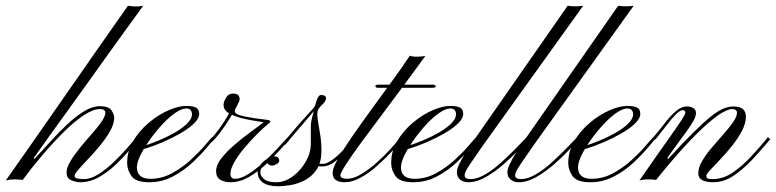

<svg xmlns="http://www.w3.org/2000/svg" viewBox="-124 -635 2704 669"><path d="M322 -615Q334 -613 347.5 -612.5Q361 -612 375 -615Q374 -614 358 -591.5Q342 -569 314.5 -531.5Q287 -494 253.5 -447Q220 -400 184.5 -350.5Q149 -301 115.5 -254.5Q82 -208 54.5 -170Q27 -132 11 -109Q-5 -86 -6 -85Q-6 -85 -5 -83.5Q-4 -82 -4 -81Q21 -108 50 -140Q79 -172 109 -200.5Q139 -229 168.5 -247Q198 -265 223 -265Q255 -265 264.5 -250.5Q274 -236 274 -225Q274 -204 260 -179Q246 -154 225.5 -129Q205 -104 184.5 -82.5Q164 -61 150 -45Q136 -29 136 -22Q136 -14 148.5 -12.5Q161 -11 169 -11Q192 -11 219 -28Q246 -45 272 -70Q298 -95 319 -119Q340 -143 351 -157L359 -151Q349 -139 329 -114.5Q309 -90 281.5 -63.5Q254 -37 222 -18.5Q190 0 155 0Q142 0 125 -6.5Q108 -13 108 -34Q108 -51 121.5 -73.5Q135 -96 155 -120.5Q175 -145 195.5 -168Q216 -191 229.5 -210.5Q243 -230 243 -242Q243 -255 224 -255Q200 -255 166.5 -232.5Q133 -210 96 -173Q59 -136 22.5 -93Q-14 -50 -45 -8Q-58 -10 -74 -10Q-90 -10 -104 -6Q-104 -6 -86 -31.5Q-68 -57 -37.5 -100.5Q-7 -144 31 -198.5Q69 -253 109 -310.5Q149 -368 187 -422.5Q225 -477 255.5 -520.5Q286 -564 304 -589.5Q322 -615 322 -615Z M396 0Q349 0 334 -21.5Q319 -43 319 -67Q319 -108 340 -143.5Q361 -179 394 -207Q427 -235 462.5 -250.5Q498 -266 526 -266Q546 -266 558 -260.5Q570 -255 570 -238Q570 -222 551 -204Q532 -186 503 -169.5Q474 -153 442.5 -139.5Q411 -126 385 -118Q359 -110 347 -110Q347 -110 347 -115.5Q347 -121 347 -121Q356 -120 378.5 -127Q401 -134 429 -145.5Q457 -157 483.5 -172Q510 -187 527.5 -204Q545 -221 545 -237Q545 -245 540.5 -251Q536 -257 525 -257Q509 -257 486.5 -241.5Q464 -226 441 -201Q418 -176 398 -148Q378 -120 365.5 -94.5Q353 -69 353 -52Q353 -32 365 -22Q377 -12 400 -12Q440 -12 475.5 -31.5Q511 -51 540 -77.5Q569 -104 589 -127.5Q609 -151 616 -158Q616 -158 619.5 -155Q623 -152 623 -152Q616 -144 596 -120Q576 -96 546 -68Q516 -40 478 -20Q440 0 396 0Z M614 -140Q610 -136 608 -139.5Q606 -143 607 -147Q624 -164 640.5 -187Q657 -210 668.5 -230Q680 -250 682 -257Q684 -257 688.5 -260Q693 -263 697 -262Q696 -255 694.5 -249Q693 -243 701 -238Q709 -233 734 -228Q759 -223 810 -217Q815 -216 817.5 -213.5Q820 -211 814 -206Q795 -191 772 -168Q749 -145 727.5 -119.5Q706 -94 692.5 -70Q679 -46 679 -30Q679 -12 695 -12Q715 -12 740.5 -28Q766 -44 792 -67.5Q818 -91 840.5 -115.5Q863 -140 878 -156L886 -150Q872 -136 850 -111Q828 -86 800.5 -60.5Q773 -35 742 -17.5Q711 0 678 0Q659 0 644 -8.5Q629 -17 629 -39Q629 -60 647 -83Q665 -106 692 -129.5Q719 -153 748.5 -174.5Q778 -196 801 -214L808 -205Q798 -209 773 -212.5Q748 -216 721 -222.5Q694 -229 674.5 -240Q655 -251 655 -270Q655 -280 663.5 -294.5Q672 -309 687 -309Q701 -309 706 -303.5Q711 -298 711 -289Q711 -283 701 -264.5Q691 -246 676 -221.5Q661 -197 644.5 -175Q628 -153 614 -140Z M845 14Q810 14 792 1Q774 -12 774 -34Q774 -50 784.5 -62.5Q795 -75 809 -82.5Q823 -90 831 -90Q842 -90 845.5 -85.5Q849 -81 849 -76Q849 -68 839.5 -63Q830 -58 824 -58Q817 -58 811.5 -62.5Q806 -67 806 -67Q801 -66 792 -56Q783 -46 783 -34Q783 -22 796 -11Q809 0 838 0Q868 0 895.5 -20Q923 -40 941 -71Q959 -102 959 -134Q959 -145 959 -163.5Q959 -182 959 -194Q959 -209 964 -228.5Q969 -248 975.5 -265Q982 -282 986 -286Q994 -293 998 -290Q1002 -287 1000 -284Q999 -283 987 -268.5Q975 -254 957 -233Q939 -212 921 -191Q903 -170 889.5 -154Q876 -138 874 -135Q869 -128 865 -132Q861 -136 867 -142Q878 -156 894.5 -175.5Q911 -195 928 -214Q945 -233 957.5 -246.5Q970 -260 971 -262Q974 -266 976.5 -276Q979 -286 983.5 -295Q988 -304 995 -304Q1012 -304 1012 -292Q1012 -283 998.5 -270Q985 -257 983 -249Q980 -237 983.5 -215.5Q987 -194 991.5 -167Q996 -140 996 -110Q996 -70 980 -45.5Q964 -21 940 -8Q916 5 890.5 9.5Q865 14 845 14ZM999 -55Q973 -55 965.5 -65Q958 -75 960.5 -88.5Q963 -102 967 -113L977 -112Q974 -102 971.5 -91Q969 -80 974 -72Q979 -64 1000 -64Q1015 -64 1034 -78Q1053 -92 1071.5 -112Q1090 -132 1103 -151L1112 -144Q1099 -128 1080.5 -107Q1062 -86 1041 -70.5Q1020 -55 999 -55Z M1304 -441Q1313 -437 1330.5 -437.5Q1348 -438 1358 -440Q1326 -396 1287 -343Q1248 -290 1208.5 -237.5Q1169 -185 1135.5 -139.5Q1102 -94 1082 -63Q1062 -32 1062 -24Q1062 -18 1068.5 -15Q1075 -12 1085 -12Q1107 -12 1133.5 -27.5Q1160 -43 1186.5 -66.5Q1213 -90 1235.5 -114.5Q1258 -139 1271 -157L1279 -151Q1265 -133 1242 -108Q1219 -83 1191 -58Q1163 -33 1133.5 -16.5Q1104 0 1077 0Q1058 0 1046.5 -7.5Q1035 -15 1035 -33Q1035 -49 1054 -82.5Q1073 -116 1103.5 -160Q1134 -204 1170 -253.5Q1206 -303 1241.5 -351.5Q1277 -400 1304 -441ZM1194 -329Q1184 -329 1184 -335Q1184 -340 1194 -340H1384Q1387 -340 1390.5 -339Q1394 -338 1394 -335Q1394 -331 1390.5 -330Q1387 -329 1384 -329Z M1316 0Q1269 0 1254 -21.5Q1239 -43 1239 -67Q1239 -108 1260 -143.5Q1281 -179 1314 -207Q1347 -235 1382.5 -250.5Q1418 -266 1446 -266Q1466 -266 1478 -260.5Q1490 -255 1490 -238Q1490 -222 1471 -204Q1452 -186 1423 -169.5Q1394 -153 1362.5 -139.5Q1331 -126 1305 -118Q1279 -110 1267 -110Q1267 -110 1267 -115.5Q1267 -121 1267 -121Q1276 -120 1298.5 -127Q1321 -134 1349 -145.5Q1377 -157 1403.5 -172Q1430 -187 1447.5 -204Q1465 -221 1465 -237Q1465 -245 1460.5 -251Q1456 -257 1445 -257Q1429 -257 1406.5 -241.5Q1384 -226 1361 -201Q1338 -176 1318 -148Q1298 -120 1285.5 -94.5Q1273 -69 1273 -52Q1273 -32 1285 -22Q1297 -12 1320 -12Q1360 -12 1395.5 -31.5Q1431 -51 1460 -77.5Q1489 -104 1509 -127.5Q1529 -151 1536 -158Q1536 -158 1539.5 -155Q1543 -152 1543 -152Q1536 -144 1516 -120Q1496 -96 1466 -68Q1436 -40 1398 -20Q1360 0 1316 0Z M1854 -615Q1865 -613 1881.5 -613Q1898 -613 1908 -615L1560 -130Q1544 -106 1529 -85Q1514 -64 1504.5 -48.5Q1495 -33 1495 -24Q1495 -17 1500.5 -14Q1506 -11 1516 -11Q1539 -11 1567 -27.5Q1595 -44 1622.5 -69Q1650 -94 1673.5 -118Q1697 -142 1711 -157L1718 -151Q1705 -137 1682 -112Q1659 -87 1629.5 -61.5Q1600 -36 1568.5 -18Q1537 0 1507 0Q1491 0 1479.5 -9Q1468 -18 1468 -35Q1468 -46 1476 -63Q1484 -80 1495.5 -98.5Q1507 -117 1517.5 -132.5Q1528 -148 1534 -156Z M2030 -615Q2041 -613 2057.5 -613Q2074 -613 2084 -615L1736 -130Q1720 -106 1705 -85Q1690 -64 1680.5 -48.5Q1671 -33 1671 -24Q1671 -17 1676.5 -14Q1682 -11 1692 -11Q1715 -11 1743 -27.5Q1771 -44 1798.5 -69Q1826 -94 1849.5 -118Q1873 -142 1887 -157L1894 -151Q1881 -137 1858 -112Q1835 -87 1805.5 -61.5Q1776 -36 1744.5 -18Q1713 0 1683 0Q1667 0 1655.5 -9Q1644 -18 1644 -35Q1644 -46 1652 -63Q1660 -80 1671.5 -98.5Q1683 -117 1693.5 -132.5Q1704 -148 1710 -156Z M1933 0Q1886 0 1871 -21.5Q1856 -43 1856 -67Q1856 -108 1877 -143.5Q1898 -179 1931 -207Q1964 -235 1999.5 -250.5Q2035 -266 2063 -266Q2083 -266 2095 -260.5Q2107 -255 2107 -238Q2107 -222 2088 -204Q2069 -186 2040 -169.5Q2011 -153 1979.5 -139.5Q1948 -126 1922 -118Q1896 -110 1884 -110Q1884 -110 1884 -115.5Q1884 -121 1884 -121Q1893 -120 1915.5 -127Q1938 -134 1966 -145.5Q1994 -157 2020.5 -172Q2047 -187 2064.5 -204Q2082 -221 2082 -237Q2082 -245 2077.5 -251Q2073 -257 2062 -257Q2046 -257 2023.5 -241.5Q2001 -226 1978 -201Q1955 -176 1935 -148Q1915 -120 1902.5 -94.5Q1890 -69 1890 -52Q1890 -32 1902 -22Q1914 -12 1937 -12Q1977 -12 2012.5 -31.5Q2048 -51 2077 -77.5Q2106 -104 2126 -127.5Q2146 -151 2153 -158Q2153 -158 2156.5 -155Q2160 -152 2160 -152Q2153 -144 2133 -120Q2113 -96 2083 -68Q2053 -40 2015 -20Q1977 0 1933 0Z M2362 0Q2309 0 2309 -31Q2309 -51 2322.5 -74Q2336 -97 2356 -120.5Q2376 -144 2396.5 -167Q2417 -190 2430.5 -209.5Q2444 -229 2444 -243Q2444 -248 2439.5 -251.5Q2435 -255 2427 -255Q2415 -255 2393.5 -243Q2372 -231 2339.5 -202.5Q2307 -174 2263 -126.5Q2219 -79 2162 -8Q2153 -10 2135 -10Q2117 -10 2104 -6Q2133 -48 2161 -88Q2189 -128 2212.5 -161Q2236 -194 2250 -215.5Q2264 -237 2264 -242Q2264 -251 2255 -251Q2245 -251 2230 -235.5Q2215 -220 2197 -196.5Q2179 -173 2160 -149L2151 -155Q2171 -178 2190 -203Q2209 -228 2229 -246Q2249 -264 2271 -264Q2282 -264 2291.5 -258.5Q2301 -253 2301 -241Q2301 -230 2292.5 -214.5Q2284 -199 2270 -179.5Q2256 -160 2238.5 -136.5Q2221 -113 2202 -86L2203 -80Q2256 -138 2292.5 -174Q2329 -210 2353.5 -229.5Q2378 -249 2396.5 -256.5Q2415 -264 2432 -264Q2455 -264 2465 -254.5Q2475 -245 2475 -229Q2475 -205 2461 -178.5Q2447 -152 2426.5 -126.5Q2406 -101 2385.5 -79.5Q2365 -58 2351 -43Q2337 -28 2337 -23Q2337 -17 2340.5 -14Q2344 -11 2359 -11Q2396 -11 2429.5 -34Q2463 -57 2494 -90.5Q2525 -124 2552 -157L2560 -150Q2533 -118 2501 -83Q2469 -48 2434 -24Q2399 0 2362 0Z"/></svg>

Font: Kapakana
Style: Regular
Weight: 400
Designer: Kousuke Nagai
Version: Version 1.002